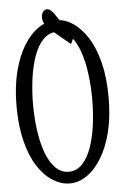

<svg xmlns="http://www.w3.org/2000/svg" viewBox="-60 -936 636 984"><g transform="rotate(-5 258.0 -444.5)"><path d="M259.3 5.9Q214.4 5.9 171.4 -21.2Q128.4 -48.3 94.2 -101.3Q60.1 -154.3 40.5 -232.7Q21 -311 21 -414.1Q21 -512.2 41 -590.3Q61 -668.5 94.7 -722.7Q128.4 -776.9 170.9 -805.4Q213.4 -834 259.3 -834Q304.2 -834 345.9 -806.9Q387.7 -779.8 421.9 -726.6Q456.1 -673.3 475.6 -595.5Q495.1 -517.6 495.1 -414.1Q495.1 -315.9 475.6 -238Q456.1 -160.2 422.1 -105.5Q388.2 -50.8 346.2 -22.5Q304.2 5.9 259.3 5.9ZM259.3 -54.2Q299.3 -54.2 328.4 -84.7Q357.4 -115.2 375.5 -166.3Q393.6 -217.3 402.1 -281.5Q410.6 -345.7 410.6 -414.1Q410.6 -481.4 402.1 -545.7Q393.6 -609.9 375.5 -661.6Q357.4 -713.4 328.4 -743.7Q299.3 -773.9 259.3 -773.9Q219.2 -773.9 189.7 -743.7Q160.2 -713.4 141.8 -661.6Q123.5 -609.9 114.7 -545.7Q106 -481.4 106 -414.1Q106 -345.7 114.7 -281.5Q123.5 -217.3 141.8 -166.3Q160.2 -115.2 189.7 -84.7Q219.2 -54.2 259.3 -54.2ZM340.8 -734.9 327.1 -705.1Q302.2 -725.1 278.1 -745.8Q253.9 -766.6 229 -785.6Q207.5 -804.7 199 -821Q190.4 -837.4 190.4 -852.5Q190.4 -871.1 199 -882.3Q207.5 -893.6 219.7 -893.6Q229.5 -893.6 241 -883.5Q252.4 -873.5 268.1 -848.1Q287.1 -820.8 305.7 -792.5Q324.2 -764.2 340.8 -734.9Z"/></g></svg>

Font: Scarab Serif
Style: Regular
Weight: 400
Designer: John Roberts
Foundry: Scarab
Version: 1.0